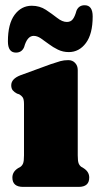

<svg xmlns="http://www.w3.org/2000/svg" viewBox="-20 -732 388 752"><path d="M284.5 -458V-123.5Q284.5 -101 288 -92.2Q291.5 -83.5 298.5 -78.5L307 -73.5Q329.5 -59.5 329.5 -36.5Q329.5 0 288 0H70.5Q28.5 0 28.5 -36.5Q28.5 -59.5 51 -73.5L60 -78.5Q67 -83.5 70.5 -92.2Q74 -101 74 -123.5V-324.5Q74 -343.5 68.8 -350.8Q63.5 -358 55.5 -362.5L46.5 -365.5Q36 -371 30 -378.2Q24 -385.5 24 -398Q24 -423 59.5 -437L178.5 -480.5Q202 -488.5 216.2 -492.5Q230.5 -496.5 247.5 -496.5Q264 -496.5 274.2 -485.5Q284.5 -474.5 284.5 -458ZM249.5 -528Q226.5 -528 207 -537.5Q187.5 -547 171 -559.5Q154.5 -572 140 -581.8Q125.5 -591.5 112 -591.5Q86.5 -591.5 74.5 -547.5Q65.5 -526 42.5 -526Q11 -526 11 -570Q11 -638.5 37.2 -674Q63.5 -709.5 104.5 -709.5Q135.5 -709.5 159.8 -693.5Q184 -677.5 204 -661.8Q224 -646 242 -646Q257 -646 265.2 -656.8Q273.5 -667.5 279.5 -690Q288.5 -711.5 311.5 -711.5Q343 -711.5 343 -667.5Q343 -599 316.5 -563.5Q290 -528 249.5 -528Z"/></svg>

Font: Fraunces 9pt S050 Black
Style: Regular
Weight: 900
Version: Version 1.000; ttfautohint (v1.8.3)